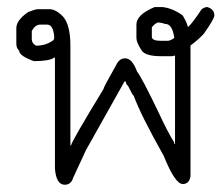

<svg xmlns="http://www.w3.org/2000/svg" viewBox="-20 -504 619 534"><path d="M402.3 -427.7V-400.4Q404.3 -390.6 425.8 -390.6H447.3Q453.1 -390.6 464.8 -398.4Q459.5 -437.5 439.5 -437.5Q426.8 -441.4 421.9 -441.4H418Q406.7 -435.1 402.3 -427.7ZM68.4 -418V-394.5Q68.4 -383.8 80.1 -377Q108.4 -377 128.9 -392.6Q130.9 -396 130.9 -400.4Q128.4 -435.5 111.3 -435.5H91.8Q78.1 -435.5 68.4 -418ZM466.8 -349.6Q461.4 -347.7 457 -347.7H427.7Q382.3 -347.7 373 -365.2Q359.4 -386.2 359.4 -398.4V-435.5Q359.4 -463.4 410.2 -484.4H431.6Q460 -481.4 488.3 -460.9Q502 -437 502 -429.7H503.9Q514.2 -438.5 541 -478.5Q549.3 -484.4 556.6 -484.4Q576.2 -478.5 576.2 -460.9Q576.2 -451.7 546.9 -410.2Q533.2 -395 509.8 -377.4V-13.7Q506.3 7.8 488.3 7.8Q466.8 7.8 435.5 -70.3Q372.1 -182.6 351.6 -238.3Q349.1 -238.3 335.9 -265.6Q330.1 -269 330.1 -277.3H326.2L218.8 -85.9L183.6 -9.8Q177.7 9.8 160.2 9.8Q136.2 9.8 132.8 -35.2V-343.8H130.9Q117.7 -334 74.2 -334Q33.2 -348.6 33.2 -363.3Q25.4 -369.6 25.4 -382.8V-425.8Q25.4 -447.8 58.6 -470.7Q78.6 -478.5 85.9 -478.5H117.2Q134.8 -478.5 154.3 -459Q175.8 -436 175.8 -377V-99.6H177.7Q177.7 -108.4 267.6 -255.9Q267.6 -260.7 302.7 -322.3Q311.5 -341.8 328.1 -341.8Q347.7 -341.8 361.3 -304.7Q375 -287.6 421.9 -189.5Q447.3 -134.8 464.8 -107.4V-103.5H466.8Z"/></svg>

Font: CEF Fonts CJK
Style: Regular
Weight: 400
Designer: PartyBoss (派对大魔王)
Version: Release 2.25